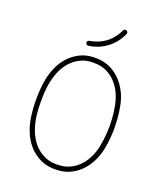

<svg xmlns="http://www.w3.org/2000/svg" viewBox="-138 -836 776 923"><g transform="rotate(20 250.0 -374.0)"><path d="M287 -647C317 -667 341 -697 355 -730C358 -736 355 -744 349 -746C343 -749 335 -746 333 -740C320 -711 299 -685 273 -667C251 -652 225 -642 198 -638C191 -637 187 -631 188 -624C189 -617 195 -613 202 -614C232 -618 262 -629 287 -647ZM79 -286C79 -288 79 -290 79 -292C79 -336 83 -380 97 -421C110 -462 135 -500 171 -523C197 -539 219 -546 253 -546C283 -546 309 -541 338 -523C374 -500 399 -462 412 -421C425 -380 429 -336 430 -292V-284C430 -283 430 -283 430 -283C430 -283 430 -282 430 -282C429 -237 425 -192 412 -151C399 -110 374 -72 338 -49C309 -31 283 -26 253 -26C219 -26 197 -33 171 -49C135 -72 110 -110 97 -151C83 -192 79 -236 79 -281C79 -283 79 -284 79 -286ZM436 -143C449 -183 453 -226 455 -267C455 -268 455 -269 455 -271C455 -272 455 -279 455 -292C454 -337 450 -384 436 -429C421 -474 393 -517 351 -544C318 -565 287 -571 253 -571C215 -571 186 -562 158 -544C115 -517 88 -474 73 -429C59 -386 55 -341 54 -297C54 -294 54 -291 54 -286C54 -281 54 -277 54 -274C55 -231 59 -186 73 -143C88 -98 115 -55 158 -28C186 -10 215 -1 253 -1C287 -1 318 -7 351 -28C393 -55 421 -98 436 -143Z"/></g></svg>

Font: LS
Style: LightAlt
Weight: 250
Designer: BSozoo
Foundry: BSozoo
Version: Version 001.000